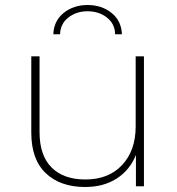

<svg xmlns="http://www.w3.org/2000/svg" viewBox="-20 -744 706 767"><path d="M320 3Q221 3 163 -52Q105 -107 105 -214V-519H138V-216Q138 -123 186 -75Q234 -27 321 -27Q414 -27 468 -85Q522 -143 522 -239V-519H555V0H523V-125Q499 -65 446.5 -31Q394 3 320 3ZM193 -607Q195 -661 234.5 -692.5Q274 -724 330 -724Q386 -724 425.5 -692.5Q465 -661 467 -607H440Q439 -649 407 -674Q375 -699 330 -699Q285 -699 253 -674Q221 -649 220 -607Z"/></svg>

Font: Montserrat ExtraLight
Style: Regular
Weight: 200
Designer: Julieta Ulanovsky
Foundry: Julieta Ulanovsky
Version: Version 9.000; ttfautohint (v1.8.4.7-5d5b)